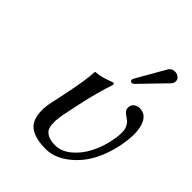

<svg xmlns="http://www.w3.org/2000/svg" viewBox="-198 -790 908 908"><g transform="rotate(45 256.0 -336.0)"><path d="M439 -682.1Q454.6 -682.1 465.6 -671.9Q476.6 -661.6 473.6 -647Q471.7 -636.7 463.9 -628.9L345.7 -506.8Q337.9 -499 332 -499Q326.2 -499 323 -502.9Q319.8 -506.8 320.8 -512.2Q321.3 -513.7 325.2 -522L407.2 -665Q417.5 -682.1 439 -682.1ZM227.5 -251 214.4 -189Q207 -155.3 205.1 -137.2Q202.1 -116.7 203.6 -95.2Q205.1 -73.7 213.1 -61.8Q221.2 -49.8 238.5 -42Q255.9 -34.2 283.2 -34.2Q325.2 -34.2 362.3 -64.9Q399.4 -95.7 422.9 -140.6Q446.8 -185.1 457.5 -236.8Q464.8 -271.5 465.3 -294.9Q465.8 -318.8 459.2 -333Q452.6 -347.2 446.3 -353.5Q439.5 -360.4 427.2 -368.2Q412.1 -377.9 405.8 -387.9Q399.4 -397.9 402.8 -414.1Q405.3 -426.3 417.2 -434.1Q429.2 -441.9 442.9 -441.9Q488.3 -441.9 504.4 -390.4Q520.5 -338.9 502 -249Q475.6 -126.5 407 -58.3Q338.4 9.8 265.1 9.8Q213.9 9.8 181.6 -3.7Q149.4 -17.1 136.7 -41.3Q124 -65.4 122.6 -99.1Q121.1 -132.8 130.9 -172.9L144 -234.9Q169.9 -356.9 171.4 -411.1L173.8 -414.1Q185.5 -415 196 -416.7Q206.5 -418.5 217.3 -421.6Q228 -424.8 234.1 -426.8Q240.2 -428.7 252 -433.1L268.1 -439Q277.3 -439 275.4 -429.2Q250 -354.5 227.5 -251Z"/></g></svg>

Font: Linux Biolinum G
Style: Italic
Weight: 400
Italic angle: -12°
Designer: Philipp H. Poll
Foundry: Philipp H. Poll
Version: Version 0.5.1